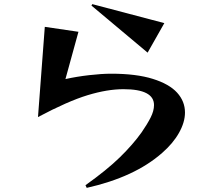

<svg xmlns="http://www.w3.org/2000/svg" viewBox="-20 -824 1040 930"><path d="M666 -183Q693 -222 709.5 -254.5Q726 -287 726 -315Q726 -392 578 -392Q500 -392 404.5 -363Q309 -334 164 -257L197 -694L360 -670L297 -441Q351 -453 412 -460Q473 -467 519 -467Q640 -467 720 -442Q800 -417 838 -375Q876 -333 876 -279Q876 -232 847 -180.5Q818 -129 765 -83Q632 34 400 86L394 73Q497 0 560.5 -62Q624 -124 666 -183ZM427 -804 776 -712 695 -569 423 -797Z"/></svg>

Font: Tiejili SC
Style: Regular
Weight: 400
Designer: Buernia
Foundry: Ershou Xiaoxi Press
Version: Version 1.100